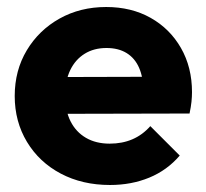

<svg xmlns="http://www.w3.org/2000/svg" viewBox="-20 -517 588 548"><path d="M294 11Q215 11 153.5 -21.5Q92 -54 57 -112Q22 -170 22 -243Q22 -316 56.5 -373.5Q91 -431 150 -464Q209 -497 283 -497Q355 -497 410 -466Q465 -435 496.5 -380Q528 -325 528 -254Q528 -241 526.5 -226.5Q525 -212 521 -193L102 -192V-297L456 -298L390 -254Q389 -296 377 -323.5Q365 -351 341.5 -365.5Q318 -380 284 -380Q248 -380 221.5 -363.5Q195 -347 180.5 -317Q166 -287 166 -244Q166 -201 181.5 -170.5Q197 -140 225.5 -123.5Q254 -107 293 -107Q329 -107 358 -119.5Q387 -132 409 -157L493 -73Q457 -31 406 -10Q355 11 294 11Z"/></svg>

Font: Outfit Thin
Style: Bold
Weight: 700
Version: Version 1.100;gftools[0.9.27]